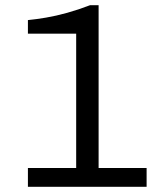

<svg xmlns="http://www.w3.org/2000/svg" viewBox="-20 -716 640 736"><path d="M87 0V-72H272V-587H87V-639Q118 -642 156.5 -648.5Q195 -655 238 -667Q281 -679 325 -696H358V-72H542V0Z"/></svg>

Font: Chivo Mono Light
Style: Regular
Weight: 300
Monospace: yes
Designer: Hector Gatti
Foundry: Omnibus-Type
Version: Version 1.008